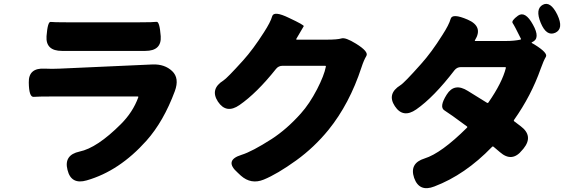

<svg xmlns="http://www.w3.org/2000/svg" viewBox="-20 -891 3000 1007"><path d="M435 55Q353 79 334 0Q314 -78 397 -96Q489 -115 614 -240Q677 -303 705 -380Q707 -385 702 -385H252Q181 -385 156.5 -383Q132 -381 131 -458Q129 -536 215 -531Q252 -529 292 -531L781 -553Q844 -555 883 -518Q922 -481 897 -413Q838 -254 748 -153Q606 6 435 55ZM305 -624Q219 -624 224 -701Q230 -778 245.5 -776Q261 -774 331 -774H710Q785 -774 801 -776.5Q817 -779 823 -701Q828 -624 742 -624Z M1363 51Q1297 78 1243 30L1227 15Q1153 -50 1247 -79Q1302 -96 1405 -162Q1485 -214 1558 -296Q1603 -346 1643 -423Q1680 -495 1689 -541Q1690 -546 1685 -546H1462Q1441 -546 1428 -530Q1327 -403 1236 -340Q1167 -292 1123 -358Q1080 -424 1152 -469Q1170 -480 1255 -574Q1308 -633 1364 -721Q1399 -775 1407.5 -805.5Q1416 -836 1496 -797Q1577 -759 1573 -753.5Q1569 -748 1534 -687Q1532 -683 1537 -683H1693Q1750 -683 1771 -689.5Q1792 -696 1847 -662Q1915 -620 1901.5 -597.5Q1888 -575 1876 -538Q1813 -346 1703 -210Q1628 -118 1534 -50Q1434 22 1363 51Z M2258 87Q2179 118 2152 42Q2126 -35 2207 -60Q2294 -87 2429 -221Q2433 -225 2429 -228Q2340 -294 2311 -312Q2282 -330 2323 -395Q2363 -459 2434 -414L2534 -352Q2539 -349 2542 -354Q2614 -458 2633 -534Q2634 -539 2629 -539H2397Q2377 -539 2364 -523Q2255 -381 2163 -317Q2094 -269 2051 -334Q2008 -399 2080 -444Q2100 -456 2188 -555Q2243 -616 2300 -707Q2335 -761 2343.5 -792Q2352 -823 2433 -788Q2516 -752 2471 -680Q2468 -676 2473 -676H2634Q2676 -676 2709 -683Q2714 -684 2712 -688Q2678 -757 2669 -769.5Q2660 -782 2697 -809Q2735 -835 2775 -762Q2816 -689 2771 -670Q2766 -668 2770 -665L2784 -657Q2855 -613 2843 -593Q2831 -573 2816 -531Q2766 -389 2676 -262Q2673 -257 2678 -254L2711 -229Q2779 -178 2726 -112L2719 -104Q2666 -37 2602 -93L2569 -121Q2564 -125 2560 -120Q2419 26 2258 87ZM2892 -719Q2846 -699 2816 -771Q2786 -844 2827 -866Q2867 -887 2903 -814Q2938 -740 2892 -719Z"/></svg>

Font: Resource Han Rounded KR Heavy
Style: Regular
Weight: 900
Designer: Cyano Hao (round all glyphs); Ryoko NISHIZUKA 西塚涼子 (kana, bopomofo & ideographs); Paul D. Hunt (Latin, Greek & Cyrillic)
Foundry: Cyano Hao
Version: 0.990